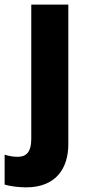

<svg xmlns="http://www.w3.org/2000/svg" viewBox="-69 -569 381 829"><path d="M43 240C172 240 226 159 226 53V-549H66V31C66 90 42 108 8 108C-12 108 -29 105 -49 99V228C-27 235 14 240 43 240Z"/></svg>

Font: Noto Sans Thai SemCond ExtBd
Style: Regular
Weight: 800
Width: 4
Designer: Monotype Design Team
Foundry: Monotype Imaging Inc.
Version: Version 2.002